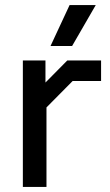

<svg xmlns="http://www.w3.org/2000/svg" viewBox="-20 -736 433 756"><path d="M70 -498H159V-411L245 -498H378V-417H266L163 -313V0H70ZM254 -716H357L264 -555H179Z"/></svg>

Font: Chakra Petch Medium
Style: Regular
Weight: 500
Designer: Katatrad Aksorn Co.,Ltd.
Foundry: Cadson Demak Co.,Ltd.
Version: Version 1.000; ttfautohint (v1.6)